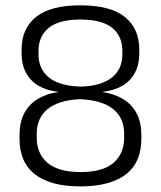

<svg xmlns="http://www.w3.org/2000/svg" viewBox="-20 -670 589 703"><path d="M274 12.5Q216.5 12.5 174.5 0.5Q132.5 -11.5 105 -34Q77.5 -56.5 64.5 -88.8Q51.5 -121 51.5 -161.5V-176Q51.5 -222 68.5 -254.8Q85.5 -287.5 117.2 -307Q149 -326.5 192.5 -333V-334Q150.5 -338.5 120.8 -356.2Q91 -374 75 -404Q59 -434 59 -474.5V-488.5Q59 -565.5 112 -608Q165 -650.5 274 -650.5Q384 -650.5 437 -608Q490 -565.5 490 -488.5V-474.5Q490 -434 474.2 -404Q458.5 -374 428.5 -356.2Q398.5 -338.5 356.5 -334V-333Q400.5 -326 432 -306.5Q463.5 -287 480.5 -254.5Q497.5 -222 497.5 -176V-161.5Q497.5 -121.5 484.8 -89.2Q472 -57 444.8 -34.5Q417.5 -12 375.2 0.2Q333 12.5 274 12.5ZM275 -40Q356.5 -40 395.5 -73.8Q434.5 -107.5 434.5 -166V-181Q434.5 -238 394.5 -270.5Q354.5 -303 273 -307Q193.5 -303 154 -270.2Q114.5 -237.5 114.5 -181V-166Q114.5 -107.5 154 -73.8Q193.5 -40 275 -40ZM275.5 -353Q348 -354.5 388 -384.8Q428 -415 428 -471.5V-483.5Q428 -538 390.5 -568.2Q353 -598.5 274 -598.5Q196.5 -598.5 158.8 -568.2Q121 -538 121 -483.5V-471.5Q121 -434 139 -407.8Q157 -381.5 191.5 -367.8Q226 -354 275.5 -353Z"/></svg>

Font: Anek Gurmukhi Light
Style: Regular
Weight: 300
Designer: Sarang Kulkarni (Gurmukhi), Yesha Goshar (Latin)
Foundry: Ek Type
Version: Version 1.003